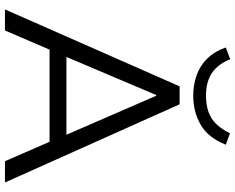

<svg xmlns="http://www.w3.org/2000/svg" viewBox="-107 -842 949 775"><g transform="rotate(90 367.5 -454.5)"><path d="M18 0 328.5 -705H401L716.6 0H630.7L543.1 -201.2L579.7 -180H149.3L189.5 -201.2L103 0ZM363.5 -610.5 202.4 -230.3 178.5 -248.1H550L531.7 -230.3L366.5 -610.5ZM365.9 -760Q320.9 -760 281.9 -774.3Q242.8 -788.7 214.7 -818.1Q186.7 -847.5 171.5 -891.5L219 -909.3Q239.1 -858.7 275.2 -835.1Q311.3 -811.5 365.4 -811.5Q420.5 -811.5 456.1 -833.2Q491.7 -855 518 -908.3L564.1 -891.5Q535.7 -819.9 483.6 -790Q431.4 -760 365.9 -760Z"/></g></svg>

Font: Mulish ExtraLight
Style: Regular
Weight: 200
Designer: Vernon Adams
Foundry: Vernon Adams
Version: Version 3.603